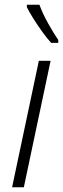

<svg xmlns="http://www.w3.org/2000/svg" viewBox="-20 -786 266 806"><path d="M30.8 0 143.1 -530.8H192.4L80.1 0ZM194.8 -606Q177.7 -624.5 157.5 -652.6Q137.2 -680.7 119.6 -708.7Q102.1 -736.8 92.8 -755.9V-766.1H145.5Q159.2 -728.5 182.6 -686.8Q206.1 -645 224.6 -618.2V-606Z"/></svg>

Font: Open Sans Light
Style: Italic
Weight: 300
Italic angle: -12°
Designer: Monotype Design Team
Foundry: Monotype Imaging Inc.
Version: Version 3.003; ttfautohint (v1.8.4)